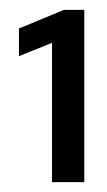

<svg xmlns="http://www.w3.org/2000/svg" viewBox="-20 -720 217 390"><path d="M85.7 -350V-633L18.5 -605.9V-662.1L110 -700H151.2V-350Z"/></svg>

Font: Red Hat Display VF
Style: Regular
Weight: 300
Designer: Pentagram, MCKL
Foundry: Pentagram, MCKL
Version: Version 1.023